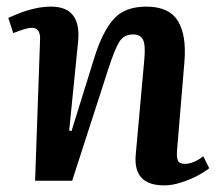

<svg xmlns="http://www.w3.org/2000/svg" viewBox="-20 -546 660 580"><path d="M612 -38Q599 -27 576 -15Q553 -3 526.5 5.5Q500 14 476 14Q382 14 390 -78L416 -367Q420 -410 412 -426Q404 -442 382 -442Q354 -442 340 -419Q326 -396 307 -337L198 0H86L101 -425Q103 -462 76 -462Q60 -462 20 -446L5 -492Q16 -497 37 -505.5Q58 -514 84 -520Q110 -526 134 -526Q226 -526 216 -421L189 -152L196 -150L266 -375Q290 -451 323.5 -488.5Q357 -526 422 -526Q491 -526 517.5 -482.5Q544 -439 537 -358L515 -94Q513 -71 517.5 -61Q522 -51 539 -51Q552 -51 567 -57.5Q582 -64 594 -74Z"/></svg>

Font: Literata 36pt SemiBold
Style: Italic
Weight: 600
Italic angle: -2°
Designer: Latin by Veronika Burian and Jose Scaglione. Greek by Irene Vlachou. Cyrillic by Vera Evstafieva
Foundry: TypeTogether
Version: Version 3.002